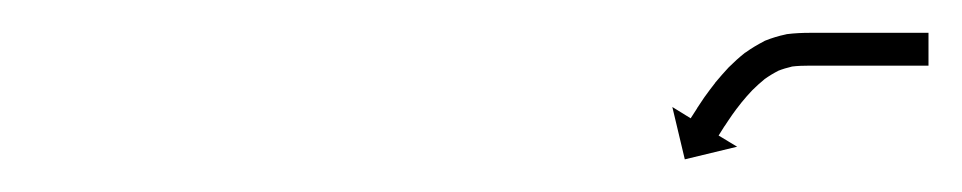

<svg xmlns="http://www.w3.org/2000/svg" viewBox="-20 -551 586 117"><path d="M543.8 -511C544.5 -511 545.2 -511 545.8 -511V-531C545.2 -531 544.5 -531 543.8 -531C542 -531 540.1 -531 538.2 -531C535.3 -531 532.4 -531 529.5 -531C525.7 -531 521.9 -531 518.2 -531C513.7 -531 509.2 -531 504.8 -531C499.8 -531 494.8 -531 489.8 -531C484.5 -531 479.2 -531 473.8 -531C469.1 -531 464.3 -530.8 459.5 -530.2C459.5 -530.2 459.3 -530.2 459.1 -530.1C458.9 -530.1 458.7 -530 458.7 -530C454.4 -529.1 450.2 -527.8 446.2 -526.2C446.2 -526.2 446 -526.1 445.8 -526C445.7 -525.9 445.5 -525.8 445.5 -525.8C441.6 -523.8 437.9 -521.6 434.3 -519C434.3 -519 434.2 -518.9 434 -518.9C433.9 -518.8 433.8 -518.7 433.8 -518.7C430.4 -516 427.2 -513.1 424.2 -510.1C424.2 -510.1 424.1 -510 424 -509.9C423.9 -509.9 423.9 -509.8 423.9 -509.8C421.1 -506.8 418.5 -503.8 415.9 -500.7C415.9 -500.7 415.9 -500.7 415.8 -500.6C415.8 -500.6 415.8 -500.5 415.8 -500.5C413.6 -497.7 411.5 -494.9 409.5 -492.1C409.5 -492.1 409.5 -492.1 409.4 -492C409.4 -492 409.4 -492 409.4 -492C407.8 -489.7 406.3 -487.4 404.8 -485.1C404.8 -485.1 404.8 -485.1 404.8 -485.1C404.8 -485.1 404.8 -485 404.8 -485C403.8 -483.5 402.8 -482 401.9 -480.5L401.9 -480.5L401.9 -480.5C401.5 -480 401.2 -479.4 400.9 -478.9L389.7 -485.8L397.3 -453.9L429.2 -461.6L417.9 -468.4C418.3 -469 418.6 -469.5 418.9 -470L418.9 -470L418.9 -470C419.8 -471.4 420.7 -472.8 421.6 -474.3C421.6 -474.3 421.6 -474.2 421.6 -474.2C421.6 -474.2 421.6 -474.2 421.6 -474.2C423 -476.3 424.4 -478.5 425.9 -480.6C425.9 -480.6 425.8 -480.6 425.8 -480.5C425.8 -480.5 425.8 -480.5 425.8 -480.5C427.6 -483.1 429.6 -485.7 431.6 -488.2C431.6 -488.2 431.5 -488.2 431.5 -488.1C431.4 -488.1 431.4 -488 431.4 -488C433.7 -490.8 436 -493.5 438.5 -496.1C438.5 -496.1 438.4 -496.1 438.3 -496C438.3 -495.9 438.2 -495.8 438.2 -495.8C440.8 -498.4 443.5 -500.8 446.3 -503.1C446.3 -503.1 446.2 -503 446.1 -502.9C446 -502.8 445.8 -502.7 445.8 -502.7C448.6 -504.7 451.5 -506.5 454.6 -508C454.6 -508 454.4 -507.9 454.2 -507.8C454 -507.7 453.8 -507.7 453.8 -507.7C456.8 -508.9 459.8 -509.8 462.9 -510.5C462.9 -510.5 462.7 -510.5 462.5 -510.4C462.3 -510.4 462.1 -510.4 462.1 -510.4C466 -510.9 469.9 -511 473.8 -511C479.2 -511 484.5 -511 489.8 -511C494.8 -511 499.8 -511 504.8 -511C509.2 -511 513.7 -511 518.2 -511C521.9 -511 525.7 -511 529.5 -511C532.4 -511 535.3 -511 538.2 -511C540.1 -511 542 -511 543.8 -511Z"/></svg>

Font: FRB American Cursive Just Arrows
Style: Bold Italic
Weight: 700
Italic angle: -25°
Version: Version 2.0;Modular Font Editor K font №1